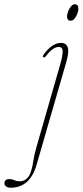

<svg xmlns="http://www.w3.org/2000/svg" viewBox="-162 -633 386 898"><path d="M169 -536Q151.5 -536 151.5 -556.5Q151.5 -566 156.5 -579.2Q161.5 -592.5 169.8 -602.8Q178 -613 187.5 -613Q204.5 -613 204.5 -592.5Q204.5 -576 193.5 -556Q182.5 -536 169 -536ZM149.5 -348 9.5 136.5Q-7 193 -37.8 219Q-68.5 245 -111.5 245Q-126.5 245 -134 238.5Q-141.5 232 -141.5 223.5Q-141.5 216.5 -136.2 210.5Q-131 204.5 -119 204.5Q-105.5 204.5 -94.8 209.8Q-84 215 -69.5 215Q-52 215 -38.2 203.8Q-24.5 192.5 -16.5 167Q-10 147 -5.8 118.2Q-1.5 89.5 8 56.5L119.5 -331.5Q132.5 -377.5 131 -395.5Q129.5 -413.5 112.5 -413.5Q100.5 -413.5 86 -404.2Q71.5 -395 53 -371Q46.5 -362 40.5 -365.5Q36 -369 42 -377.5Q59.5 -402.5 80.8 -417.5Q102 -432.5 123 -432.5Q146.5 -432.5 154.2 -412.8Q162 -393 149.5 -348Z"/></svg>

Font: Fraunces 144pt Soft Thin
Style: Italic
Weight: 100
Italic angle: -16°
Version: Version 1.000;[0bf87f6ff]